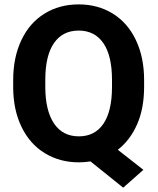

<svg xmlns="http://www.w3.org/2000/svg" viewBox="-20 -741 730 888"><path d="M646.5 -339.4Q646.5 -239.7 614.3 -166.3Q582 -92.8 524.9 -48.3L643.1 44.4L549.8 127L398.4 5.4Q372.6 9.8 344.7 9.8Q256.3 9.8 187 -32.7Q117.7 -75.2 79.6 -154.1Q41.5 -232.9 41 -335.4V-370.6Q41 -475.6 78.9 -555.4Q116.7 -635.3 185.8 -678Q254.9 -720.7 343.8 -720.7Q432.6 -720.7 501.7 -678Q570.8 -635.3 608.6 -555.4Q646.5 -475.6 646.5 -371.1ZM498 -371.6Q498 -483.4 458 -541.5Q418 -599.6 343.8 -599.6Q270 -599.6 230 -542.2Q189.9 -484.9 189.5 -374V-339.4Q189.5 -230.5 229.5 -170.4Q269.5 -110.4 344.7 -110.4Q418.5 -110.4 458 -168.2Q497.6 -226.1 498 -336.9Z"/></svg>

Font: Shabnam FD
Style: Bold-FD
Weight: 700
Foundry: DejaVu fonts team - Redesigned by Saber Rastikerdar - Based on Vazir font
Version: Version 5.0.1